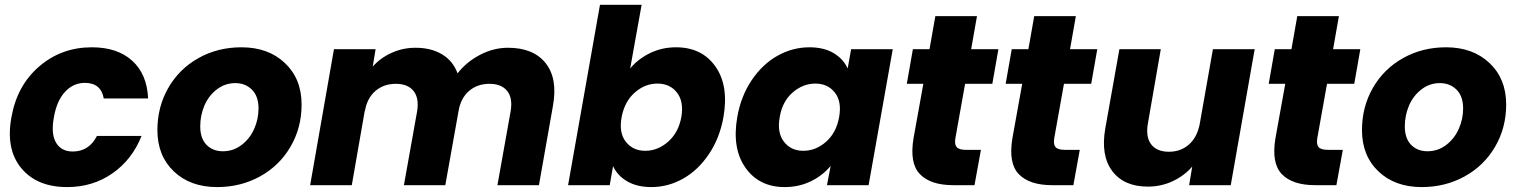

<svg xmlns="http://www.w3.org/2000/svg" viewBox="-20 -760 6226 788"><path d="M26.9 -278.8Q49.8 -409.2 141.1 -487.5Q232.4 -565.9 356.9 -565.9Q461.9 -565.9 522.7 -510.7Q583.5 -455.6 587.9 -356H405.8Q394.5 -419.9 328.1 -419.9Q281.2 -419.9 247.1 -383.3Q212.9 -346.7 201.2 -278.8Q188.5 -210.9 210 -174.6Q231.4 -138.2 278.8 -138.2Q345.2 -138.2 377.9 -202.1H561Q522 -104.5 441.2 -48.3Q360.4 7.8 255.9 7.8Q131.3 7.8 67.1 -70.1Q2.9 -147.9 26.9 -278.8Z M1217.8 -331.1Q1217.8 -235.4 1172.1 -157.5Q1126.5 -79.6 1047.1 -35.9Q967.8 7.8 871.1 7.8Q761.2 7.8 693.6 -56.4Q626 -120.6 626 -226.1Q626 -321.3 670.7 -399.2Q715.3 -477.1 794.4 -521.5Q873.5 -565.9 971.2 -565.9Q1081.1 -565.9 1149.4 -501.2Q1217.8 -436.5 1217.8 -331.1ZM801.8 -241.2Q801.8 -191.9 827.6 -165.5Q853.5 -139.2 895 -139.2Q937.5 -139.2 971.4 -165Q1005.4 -190.9 1023.2 -231Q1041 -271 1041 -314.9Q1041 -365.2 1013.9 -392.1Q986.8 -418.9 945.8 -418.9Q903.3 -418.9 869.6 -392.8Q835.9 -366.7 818.8 -326.4Q801.8 -286.1 801.8 -241.2Z M2021.5 0 2075.7 -303.2Q2085 -357.4 2061.5 -386.7Q2038.1 -416 1988.8 -416Q1939 -416 1904.8 -386.5Q1870.6 -356.9 1861.8 -303.2L1807.6 0H1637.7L1691.9 -303.2Q1700.7 -357.4 1677.2 -386.7Q1653.8 -416 1604.5 -416Q1554.7 -416 1520.5 -386.5Q1486.3 -356.9 1477.5 -303.2V-308.1L1423.8 0H1252.9L1350.6 -558.1H1521.5L1509.8 -486.8Q1541.5 -522.5 1587.4 -543.2Q1633.3 -564 1685.5 -564Q1749.5 -564 1794.4 -536.9Q1839.4 -509.8 1857.9 -459Q1894.5 -505.9 1950 -534.9Q2005.4 -564 2064.9 -564Q2169.4 -564 2219.5 -500.7Q2269.5 -437.5 2249.5 -326.2L2191.9 0Z M2566.4 -479Q2598.6 -518.1 2647.7 -542Q2696.8 -565.9 2754.4 -565.9Q2860.4 -565.9 2916 -487.5Q2971.7 -409.2 2949.2 -279.8Q2934.1 -193.8 2889.6 -127.7Q2845.2 -61.5 2783.7 -26.9Q2722.2 7.8 2653.3 7.8Q2594.7 7.8 2554.4 -15.6Q2514.2 -39.1 2496.1 -78.1L2482.4 0H2311.5L2442.4 -740.2H2613.3ZM2776.4 -279.8Q2787.1 -343.8 2758.1 -380.4Q2729 -417 2678.2 -417Q2627 -417 2585 -379.9Q2543 -342.8 2531.2 -278.8Q2519.5 -214.8 2548.6 -178Q2577.6 -141.1 2628.4 -141.1Q2679.7 -141.1 2722.2 -178.5Q2764.6 -215.8 2776.4 -279.8Z M3005.9 -279.8Q3021 -365.7 3065.4 -431.4Q3109.9 -497.1 3171.6 -531.5Q3233.4 -565.9 3302.2 -565.9Q3361.3 -565.9 3401.4 -542Q3441.4 -518.1 3459 -479L3473.1 -558.1H3644L3544.9 0H3374L3389.2 -79.1Q3356.9 -40 3308.1 -16.1Q3259.3 7.8 3200.2 7.8Q3095.7 7.8 3039.6 -71.5Q2983.4 -150.9 3005.9 -279.8ZM3326.2 -417Q3275.4 -417 3233.2 -380.4Q3190.9 -343.8 3180.2 -279.8Q3168.5 -215.8 3197.3 -178.5Q3226.1 -141.1 3276.9 -141.1Q3328.1 -141.1 3370.1 -178Q3412.1 -214.8 3423.8 -278.8Q3435.5 -342.8 3406.5 -379.9Q3377.4 -417 3326.2 -417Z M3729.5 -193.8 3769.5 -416H3701.7L3726.6 -558.1H3794.9L3818.8 -693.8H3989.7L3965.8 -558.1H4077.6L4052.7 -416H3940.9L3900.9 -191.9Q3897 -166.5 3906.7 -155.8Q3916.5 -145 3944.8 -145H4005.9L3979.5 0H3892.6Q3799.3 0 3755.6 -45.2Q3711.9 -90.3 3729.5 -193.8Z M4135.3 -193.8 4175.3 -416H4107.4L4132.3 -558.1H4200.7L4224.6 -693.8H4395.5L4371.6 -558.1H4483.4L4458.5 -416H4346.7L4306.6 -191.9Q4302.7 -166.5 4312.5 -155.8Q4322.3 -145 4350.6 -145H4411.6L4385.3 0H4298.3Q4205.1 0 4161.4 -45.2Q4117.7 -90.3 4135.3 -193.8Z M5129.4 -558.1 5031.2 0H4860.4L4873 -76.2Q4840.3 -38.6 4793 -16.4Q4745.6 5.9 4691.4 5.9Q4592.8 5.9 4544.9 -57.9Q4497.1 -121.6 4516.1 -231.9L4574.2 -558.1H4744.1L4691.4 -254.9Q4681.2 -198.7 4704.3 -168Q4727.5 -137.2 4777.3 -137.2Q4825.2 -137.2 4858.6 -166Q4892.1 -194.8 4903.3 -248L4958 -558.1Z M5214.8 -193.8 5254.9 -416H5187L5211.9 -558.1H5280.3L5304.2 -693.8H5475.1L5451.2 -558.1H5563L5538.1 -416H5426.3L5386.2 -191.9Q5382.3 -166.5 5392.1 -155.8Q5401.9 -145 5430.2 -145H5491.2L5464.8 0H5377.9Q5284.7 0 5241 -45.2Q5197.3 -90.3 5214.8 -193.8Z M6161.6 -331.1Q6161.6 -235.4 6116 -157.5Q6070.3 -79.6 5991 -35.9Q5911.6 7.8 5814.9 7.8Q5705.1 7.8 5637.5 -56.4Q5569.8 -120.6 5569.8 -226.1Q5569.8 -321.3 5614.5 -399.2Q5659.2 -477.1 5738.3 -521.5Q5817.4 -565.9 5915 -565.9Q6024.9 -565.9 6093.3 -501.2Q6161.6 -436.5 6161.6 -331.1ZM5745.6 -241.2Q5745.6 -191.9 5771.5 -165.5Q5797.4 -139.2 5838.9 -139.2Q5881.3 -139.2 5915.3 -165Q5949.2 -190.9 5967 -231Q5984.9 -271 5984.9 -314.9Q5984.9 -365.2 5957.8 -392.1Q5930.7 -418.9 5889.6 -418.9Q5847.2 -418.9 5813.5 -392.8Q5779.8 -366.7 5762.7 -326.4Q5745.6 -286.1 5745.6 -241.2Z"/></svg>

Font: SVN-Poppins
Style: Bold Italic
Weight: 700
Italic angle: -10°
Designer: Ninad Kale (Devanagari), Jonny Pinhorn (Latin)
Foundry: Indian Type Foundry
Version: Version 3.002 2017